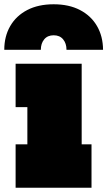

<svg xmlns="http://www.w3.org/2000/svg" viewBox="-47 -878 502 898"><path d="M435 -645H264Q264 -675 248.2 -694Q232.5 -713 204 -713Q175.5 -713 159.8 -694Q144 -675 144 -645H-27Q-27 -708 0.8 -756Q28.5 -804 80.2 -831Q132 -858 204 -858Q275.5 -858 327 -831.2Q378.5 -804.5 406.5 -756.5Q434.5 -708.5 435 -645ZM335 -203H381V0H26V-203H81V-377H26V-580H335Z"/></svg>

Font: Hepta Slab Black
Style: Regular
Weight: 900
Designer: Michael LaGattuta
Foundry: Michael LaGattuta
Version: Version 1.102